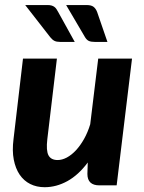

<svg xmlns="http://www.w3.org/2000/svg" viewBox="-20 -754 586 781"><path d="M29 0ZM211.5 -515.5 172.5 -188Q167 -141.5 177.2 -122.2Q187.5 -103 214.5 -103Q232.5 -103 251.8 -113.2Q271 -123.5 288.8 -142.5Q306.5 -161.5 321.8 -188.5Q337 -215.5 347 -248.5L379.5 -515.5H517L454.5 0H384.5Q335.5 0 335.5 -46.5L337 -93Q299 -42 254 -17.2Q209 7.5 161.5 7.5Q129 7.5 103 -5.5Q77 -18.5 60 -43.5Q43 -68.5 36 -104.8Q29 -141 35 -188L73.5 -515.5ZM331.5 -733.5Q351 -733.5 360.2 -726.5Q369.5 -719.5 375 -705.5L417 -583.5H365.5Q351 -583.5 342 -587.2Q333 -591 326 -602.5L249 -733.5ZM173 -733.5Q183 -733.5 189.8 -731.5Q196.5 -729.5 201.2 -726Q206 -722.5 209.5 -717.2Q213 -712 216.5 -705.5L284 -583.5H224.5Q210 -583.5 201.5 -587.8Q193 -592 184.5 -602.5L82.5 -733.5Z"/></svg>

Font: Lato Heavy
Style: Italic
Weight: 800
Italic angle: -7°
Designer: Lukasz Dziedzic
Foundry: tyPoland Lukasz Dziedzic
Version: Version 2.007; 2014-02-27